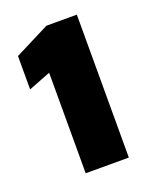

<svg xmlns="http://www.w3.org/2000/svg" viewBox="-84 -851 380 481"><g transform="rotate(-20 105.5 -610.5)"><path d="M63 -420V-688L4 -665V-754L97 -801H178V-420Z"/></g></svg>

Font: Saira Semi Condensed Black
Style: Regular
Weight: 900
Width: 4
Designer: Hector Gatti with collaboration of the Omnibus-Type team
Foundry: Omnibus-Type
Version: Version 1.001; ttfautohint (v1.8)